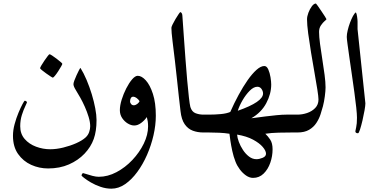

<svg xmlns="http://www.w3.org/2000/svg" viewBox="-20 -768 2193 1113"><path d="M539.6 -72.3Q539.6 -7.3 523.4 37.6Q506.8 84 470 122.8Q433.1 161.6 379.6 185.1Q326.2 208.5 258.8 208.5Q207 208.5 160.6 187.5Q114.3 166.5 84.7 124.5Q55.2 82.5 55.2 19Q55.2 -13.2 64.7 -48.3Q74.2 -83.5 87.2 -114.5Q100.1 -145.5 110.6 -164.8Q121.1 -184.1 123 -184.1Q127 -184.1 131.6 -181.4Q136.2 -178.7 136.2 -173.8Q136.2 -171.9 126.5 -152.1Q116.7 -132.3 106.9 -101.8Q97.2 -71.3 97.2 -36.1Q97.2 7.8 123 37.6Q148.9 67.4 189 82.3Q229 97.2 271 97.2Q306.6 97.2 346.7 87.4Q386.7 77.6 421.4 62.3Q456.1 46.9 475.6 29.3Q490.7 15.6 496.8 -2.4Q502.9 -20.5 502.9 -35.6Q502.9 -60.1 493.9 -89.8Q484.9 -119.6 471.7 -149.2Q458.5 -178.7 445.8 -201.2Q431.2 -227.1 418.5 -247.6Q405.8 -268.1 405.8 -280.3Q405.8 -287.1 411.1 -301.5Q416.5 -315.9 423.8 -332Q431.2 -348.1 437.5 -360.4Q443.8 -372.6 446.3 -374.5Q465.3 -344.2 482.2 -304.2Q499 -264.2 512 -221.7Q524.9 -179.2 532.2 -140.1Q539.6 -101.1 539.6 -72.3ZM341.3 -397.9Q341.3 -395 334.2 -382.6Q327.1 -370.1 317.4 -355Q307.6 -339.8 298.6 -328.9Q289.6 -317.9 286.1 -317.9Q284.2 -317.9 272.9 -325.2Q261.7 -332.5 247.6 -342.5Q233.4 -352.5 222.9 -361.3Q212.4 -370.1 212.4 -372.6Q212.4 -376 219.7 -388.7Q227.1 -401.4 237.3 -416.3Q247.6 -431.2 256.1 -442.4Q264.6 -453.6 267.1 -453.6Q270.5 -453.6 282.2 -446Q293.9 -438.5 307.6 -428Q321.3 -417.5 331.3 -408.9Q341.3 -400.4 341.3 -397.9Z M883.3 -97.2Q883.3 -43 869.9 15.9Q856.4 74.7 832.3 129.9Q808.1 185.1 775.6 229.2Q743.2 273.4 705.1 299.6Q667 325.7 626 325.7Q593.8 325.7 562.7 314.9Q531.7 304.2 506.8 289.6Q481.9 274.9 467.3 263.2Q452.6 251.5 452.6 249.5Q452.6 246.1 455.8 240.7Q459 235.4 461.4 235.4Q463.9 235.4 479.7 240.7Q495.6 246.1 516.1 251.5Q536.6 256.8 552.7 256.8Q604.5 256.8 655.3 230Q706.1 203.1 747.3 159.4Q788.6 115.7 813.5 64.5Q838.4 13.2 838.4 -35.2Q838.4 -52.2 836.4 -64.9Q834.5 -77.6 831.1 -89.4Q818.4 -70.3 798.3 -55.4Q778.3 -40.5 758.3 -40.5Q740.2 -40.5 720.9 -52Q701.7 -63.5 688.2 -83.5Q674.8 -103.5 674.8 -129.4Q674.8 -156.2 685.3 -190.2Q695.8 -224.1 711.9 -255.6Q728 -287.1 745.8 -307.9Q763.7 -328.6 778.3 -328.6Q801.3 -328.6 825.4 -302Q849.6 -275.4 866.5 -223.6Q883.3 -171.9 883.3 -97.2ZM789.1 -181.6Q782.2 -192.4 771.7 -200Q761.2 -207.5 752.9 -207.5Q743.2 -207.5 738.5 -199.5Q733.9 -191.4 733.9 -179.2Q733.9 -172.4 740 -165Q746.1 -157.7 755.4 -157.7Q765.1 -157.7 775.1 -165Q785.2 -172.4 789.1 -181.6Z M1221.2 -53.2Q1221.2 -29.3 1213.9 -14.6Q1206.5 0 1184.6 0H1159.2Q1125.5 0 1097.4 -10.5Q1069.3 -21 1050.5 -48.1Q1031.7 -75.2 1026.4 -124Q1022 -159.2 1016.8 -207Q1011.7 -254.9 1005.9 -308.3Q1000 -361.8 994.1 -414.6Q986.3 -479 980 -530.8Q973.6 -582.5 973.6 -606.9Q973.6 -612.3 980.7 -627Q987.8 -641.6 997.6 -658Q1007.3 -674.3 1015.4 -686Q1023.4 -697.8 1025.4 -697.8Q1028.3 -697.8 1032.5 -692.9Q1036.6 -688 1037.1 -678.2Q1041 -621.6 1045.7 -556.2Q1050.3 -490.7 1055.2 -425Q1060.1 -359.4 1065.2 -302Q1070.3 -244.6 1075 -203.9Q1079.6 -163.1 1083.5 -147.9Q1092.3 -119.6 1113.8 -111.6Q1135.3 -103.5 1159.2 -103.5H1184.6Q1207 -103.5 1214.1 -90.1Q1221.2 -76.7 1221.2 -53.2Z M1733.4 -52.2Q1733.4 -36.1 1727.5 -18.1Q1721.7 0 1695.8 0H1669.9Q1636.7 0 1595 1Q1553.2 2 1518.1 7.3Q1533.2 21.5 1546.6 41.7Q1560.1 62 1560.1 97.7Q1560.1 137.2 1546.9 175.3Q1533.7 213.4 1508.3 238.3Q1482.9 263.2 1446.8 263.2Q1426.3 263.2 1406.2 249.3Q1386.2 235.4 1370.1 213.9Q1354 192.4 1345.2 169.4Q1333.5 139.6 1326.4 106.7Q1319.3 73.7 1315.4 46.6Q1311.5 19.5 1310.1 7.3Q1282.2 2.9 1251.7 1.5Q1221.2 0 1191.4 0H1166.5Q1140.1 0 1134 -18.1Q1127.9 -36.1 1127.9 -52.2Q1127.9 -68.4 1134 -85.9Q1140.1 -103.5 1166.5 -103.5H1191.4Q1226.1 -103.5 1260 -106.7Q1293.9 -109.9 1314.9 -119.1Q1337.4 -170.4 1363.3 -218Q1389.2 -265.6 1415.5 -303.2Q1441.9 -340.8 1466.8 -363Q1491.7 -385.3 1512.2 -385.3Q1526.4 -385.3 1535.2 -365.5Q1543.9 -345.7 1548.1 -320.3Q1552.2 -294.9 1552.2 -278.3Q1552.2 -223.6 1523.4 -169.7Q1494.6 -115.7 1437 -82.5Q1439.9 -82.5 1462.9 -85.7Q1485.8 -88.9 1518.3 -93Q1550.8 -97.2 1583.7 -100.3Q1616.7 -103.5 1640.1 -103.5H1695.8Q1721.7 -103.5 1727.5 -85.9Q1733.4 -68.4 1733.4 -52.2ZM1504.9 -226.1Q1504.9 -239.3 1496.1 -252.2Q1487.3 -265.1 1471.7 -265.1Q1450.7 -265.1 1427.7 -242.2Q1404.8 -219.2 1386 -186.8Q1367.2 -154.3 1358.4 -126Q1504.9 -177.2 1504.9 -226.1ZM1522 123Q1522 106 1502.9 83.7Q1483.9 61.5 1446.8 41.5Q1409.7 21.5 1354.5 12.2Q1355.5 30.3 1364.5 54.4Q1373.5 78.6 1388.7 101.6Q1403.8 124.5 1423.6 139.6Q1443.4 154.8 1466.8 154.8Q1483.4 154.8 1502.7 146.7Q1522 138.7 1522 123Z M1867.2 -261.7Q1867.2 -241.7 1863 -210Q1858.9 -178.2 1852.1 -152.3Q1846.7 -131.3 1838.1 -105.2Q1829.6 -79.1 1813.7 -54.9Q1797.9 -30.8 1771.5 -15.4Q1745.1 0 1704.1 0H1678.7Q1652.3 0 1646.2 -15.1Q1640.1 -30.3 1640.1 -52.2Q1640.1 -71.3 1646.2 -87.4Q1652.3 -103.5 1678.7 -103.5H1704.1Q1732.4 -103.5 1760.5 -113Q1788.6 -122.6 1807.4 -142.1Q1826.2 -161.6 1826.2 -191.4Q1826.2 -207 1819.6 -249Q1813 -291 1803 -347.4Q1793 -403.8 1783.2 -463.1Q1773.4 -522.5 1766.6 -573.7Q1759.8 -625 1759.8 -656.2Q1759.8 -672.9 1767.8 -694.3Q1775.9 -715.8 1787.8 -731.7Q1799.8 -747.6 1811.5 -747.6Q1812.5 -747.6 1821.8 -734.4Q1831.1 -721.2 1843 -703.6Q1855 -686 1863.8 -672.1Q1872.6 -658.2 1872.6 -656.7Q1872.6 -654.8 1861.8 -645.8Q1851.1 -636.7 1840.3 -620.8Q1829.6 -605 1829.6 -583Q1829.6 -555.7 1835.2 -513.4Q1840.8 -471.2 1848.4 -424.1Q1856 -377 1861.6 -334Q1867.2 -291 1867.2 -261.7Z M2098.1 -168.9Q2098.1 -156.7 2093.3 -128.7Q2088.4 -100.6 2081.3 -70.1Q2074.2 -39.6 2067.1 -17.6Q2060.1 4.4 2055.2 4.4Q2040 4.4 2040 -7.3Q2040 -10.7 2044.7 -30.3Q2049.3 -49.8 2049.3 -85.9Q2049.3 -105 2045.2 -144Q2041 -183.1 2034.2 -232.9Q2027.3 -282.7 2019.8 -334.7Q2012.2 -386.7 2005.6 -433.1Q1999 -479.5 1994.6 -512Q1990.2 -544.4 1990.2 -554.2Q1990.2 -569.8 1995.4 -591.8Q2000.5 -613.8 2008.8 -636Q2017.1 -658.2 2026.1 -675Q2035.2 -691.9 2043 -696.3Q2047.4 -689.9 2050 -671.6Q2052.7 -653.3 2052.7 -642.6V-599.1Z"/></svg>

Font: Scheherazade New Medium
Style: Regular
Weight: 500
Designer: SIL International
Foundry: SIL International
Version: Version 4.000